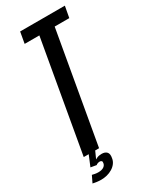

<svg xmlns="http://www.w3.org/2000/svg" viewBox="-208 -730 745 922"><g transform="rotate(-30 164.0 -269.0)"><path d="M43.5 0H128.5L236 -612.5H317L328.5 -675H80.5L69.5 -612.5H151ZM61.5 136.5Q78.5 136.5 94.5 132.5Q110.5 128.5 124.2 120.2Q138 112 147.2 99.8Q156.5 87.5 158.5 72.5Q163 50 153.5 39.8Q144 29.5 125 29.5Q110 29.5 98.8 34.5Q87.5 39.5 80.5 46L78 64.5Q82.5 60.5 88.2 58.8Q94 57 98.5 57Q105.5 57 109 60.8Q112.5 64.5 110.5 73Q108.5 84.5 97.8 91.5Q87 98.5 68 98.5Q58.5 98.5 49.5 96.8Q40.5 95 34.5 93.5L16.5 131Q25.5 133 38 134.8Q50.5 136.5 61.5 136.5ZM78 64.5 107 0H71L46.5 59Z"/></g></svg>

Font: Anybody ExtraCondensed
Style: Italic
Weight: 400
Width: 2
Italic angle: -10°
Version: Version 1.113;gftools[0.9.25]